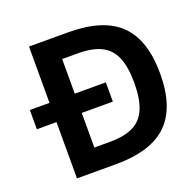

<svg xmlns="http://www.w3.org/2000/svg" viewBox="-127 -865 1021 999"><g transform="rotate(-20 383.0 -365.0)"><path d="M25 -311.7V-418.3H445.7V-311.7ZM133.7 0V-730H350.3Q543.6 -730 635.3 -641.2Q727 -552.3 727 -365Q727 -177.7 635.3 -88.8Q543.6 0 350.3 0ZM359.2 -120Q439.7 -120 489 -144.3Q538.4 -168.6 561.2 -223Q584.1 -277.3 584.1 -365.2Q584.1 -453.7 561.2 -507.5Q538.4 -561.4 489 -585.7Q439.7 -610 359.2 -610H273.6V-120Z"/></g></svg>

Font: M PLUS 1 Thin
Style: Regular
Weight: 100
Designer: Coji Morishita
Foundry: UNDERFOREST DESIGN
Version: Version 1.001